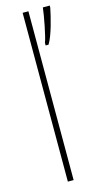

<svg xmlns="http://www.w3.org/2000/svg" viewBox="-119 -797 438 835"><g transform="rotate(-15 99.5 -380.0)"><path d="M103 0V-760H77V0ZM199 -751V-760H168C165 -728 146 -629 137 -609V-597H150C172 -632 191 -711 199 -751Z"/></g></svg>

Font: Noto Sans Hebrew Condensed Thin
Style: Regular
Weight: 100
Width: 3
Designer: Monotype Design Team
Foundry: Monotype Imaging Inc.
Version: Version 2.004